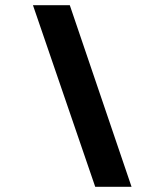

<svg xmlns="http://www.w3.org/2000/svg" viewBox="-20 -720 570 740"><path d="M107 -700 347 0H487L249 -700Z"/></svg>

Font: Jost*
Style: Bold Italic
Weight: 700
Italic angle: -10°
Version: Version 3.7